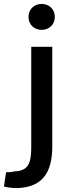

<svg xmlns="http://www.w3.org/2000/svg" viewBox="-85 -763 356 977"><path d="M5 194C-13 195 -44 192 -65 186L-54 113C-42 114 -26 113 -12 109C57 107 74 70 74 -12V-525H181V-18C181 120 127 189 5 194ZM194 -677C194 -637 164 -611 127 -611C90 -611 60 -637 60 -677C60 -717 90 -743 127 -743C164 -743 194 -717 194 -677Z"/></svg>

Font: Repo Medium
Style: Regular
Weight: 500
Designer: Stefan Peev
Foundry: Context Ltd
Version: Version 1.502